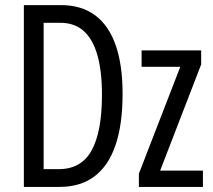

<svg xmlns="http://www.w3.org/2000/svg" viewBox="-20 -734 838 754"><path d="M461.4 -365.7Q461.4 -245.1 433.6 -163.8Q405.8 -82.5 350.8 -41.3Q295.9 0 213.9 0H73.7V-713.9H219.7Q299.3 -713.9 353 -674.3Q406.7 -634.8 434.1 -557.1Q461.4 -479.5 461.4 -365.7ZM380.4 -361.8Q380.4 -455.1 362.3 -518.1Q344.2 -581.1 308.1 -612.8Q272 -644.5 216.8 -644.5H151.4V-69.8H210.9Q299.3 -69.8 339.8 -143.3Q380.4 -216.8 380.4 -361.8ZM776.9 0H525.4V-51.8L688 -471.7H536.1V-536.1H770V-481L608.9 -64H776.9Z"/></svg>

Font: Open Sans Condensed
Style: Regular
Weight: 400
Width: 3
Designer: Monotype Design Team
Foundry: Monotype Imaging Inc.
Version: Version 3.000